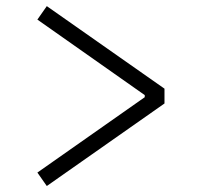

<svg xmlns="http://www.w3.org/2000/svg" viewBox="-20 -644 660 642"><path d="M105 -67 464 -319V-326L105 -578.5L136.5 -623.5L530 -347.5V-298L136.5 -22Z"/></svg>

Font: Monaspace Krypton Var
Style: Regular
Weight: 400
Designer: Riley Cran and the Lettermatic Team
Version: Version 1.101 (Monaspace Krypton Var)